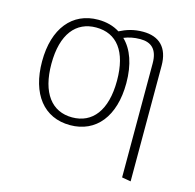

<svg xmlns="http://www.w3.org/2000/svg" viewBox="-107 -642 969 955"><g transform="rotate(15 378.0 -164.5)"><path d="M515 -532C467 -532 430 -520 395 -502C364 -522 326 -532 284 -532C151 -532 67 -430 67 -260C67 -92 148 11 283 11C417 11 500 -92 500 -263C500 -359 474 -432 427 -477C452 -487 478 -493 511 -493C566 -493 601 -466 601 -392V195L647 203V-392C647 -486 598 -532 515 -532ZM452 -263C452 -109 387 -29 283 -29C178 -29 115 -110 115 -260C115 -414 181 -492 284 -492C390 -492 452 -414 452 -263Z"/></g></svg>

Font: Fira Sans ExtraLight
Style: Regular
Weight: 200
Designer: bBox Type GmbH & Carrois Corporate GbR & Edenspiekermann AG
Foundry: bBox Type GmbH & Carrois Corporate GbR & Edenspiekermann AG
Version: Version 4.300;PS 004.300;hotconv 1.0.88;makeotf.lib2.5.64775